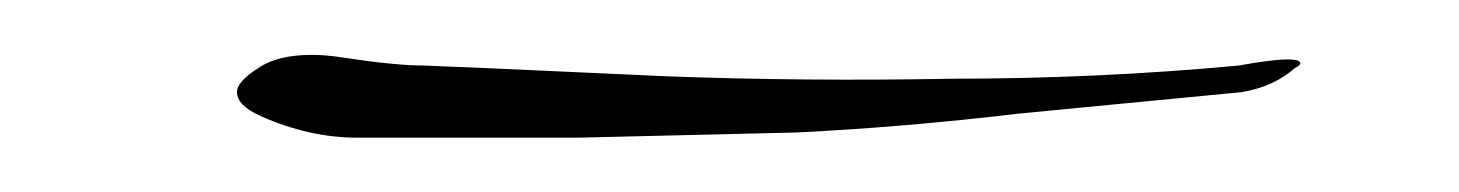

<svg xmlns="http://www.w3.org/2000/svg" viewBox="-20 -143 532 70"><path d="M74.2 -118.2Q81.1 -123 93.8 -123Q98.6 -123 104.5 -122.1Q124 -119.1 134.8 -119.1Q157.2 -118.2 178.7 -117.2Q200.2 -116.2 222.7 -115.2Q273.4 -113.3 327.1 -114.3Q379.9 -114.3 431.6 -119.1Q453.1 -123 454.1 -120.1Q454.1 -119.1 452.1 -118.2Q444.3 -111.3 432.6 -109.4Q391.6 -105.5 351.6 -101.6Q310.5 -96.7 270.5 -94.7Q230.5 -93.8 190.4 -92.8Q172.9 -92.8 156.2 -92.8Q132.8 -92.8 110.4 -92.8Q92.8 -92.8 75.2 -100.6Q66.4 -104.5 66.4 -109.4Q66.4 -113.3 74.2 -118.2Z"/></svg>

Font: Margalida Font
Style: Regular
Weight: 400
Designer: Mateu Riera. mateurierasureda@hotmail.com
Version: Version 1.0